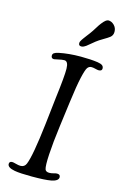

<svg xmlns="http://www.w3.org/2000/svg" viewBox="-141 -1001 675 1068"><g transform="rotate(15 197.0 -467.5)"><path d="M305.7 -809.1Q294.9 -800.3 281 -788.8Q267.1 -777.3 262 -773.4Q256.8 -769.5 249.8 -766.1Q242.7 -762.7 235.8 -762.7Q220.2 -762.7 220.2 -777.3Q220.2 -782.2 221.9 -786.9Q223.6 -791.5 228 -798.1Q232.4 -804.7 236.6 -810.3Q240.7 -815.9 249 -826.9Q257.3 -837.9 263.7 -846.2Q276.4 -863.3 288.8 -883.8Q301.3 -904.3 308.6 -913.1Q330.6 -941.9 344.7 -941.9Q362.8 -941.9 378.2 -926.8Q393.6 -911.6 393.6 -888.7Q393.6 -868.2 378.4 -856.4Q367.7 -848.1 343.8 -834.2Q319.8 -820.3 305.7 -809.1ZM155.8 -295.4 173.3 -450.7Q189.5 -579.1 188.7 -621.8Q188 -664.6 165 -664.6Q152.3 -664.6 131.6 -659.7Q110.8 -654.8 107.4 -654.8Q90.8 -654.8 90.8 -671.9Q90.8 -681.2 98.4 -686.5Q106 -691.9 123.5 -695.8Q180.2 -707.5 248.5 -707.5Q306.6 -707.5 346.2 -701.7Q365.7 -698.7 374 -692.4Q382.3 -686 382.3 -674.3Q382.3 -659.7 362.8 -659.7Q356.9 -659.7 344 -663.1Q331.1 -666.5 321.3 -666.5Q307.1 -666.5 298.3 -654.5Q289.6 -642.6 278.3 -593.5Q267.1 -544.4 254.4 -446.8L235.4 -301.8Q222.7 -206.1 218.8 -137.7Q214.8 -69.3 221.2 -50.8Q226.1 -37.6 245.6 -37.6Q257.3 -37.6 270 -41.3Q282.7 -44.9 289.1 -44.9Q308.1 -44.9 308.1 -28.8Q308.1 -6.8 266.6 1Q232.9 7.3 156.7 7.3Q88.9 7.3 57.6 1.5Q15.1 -6.3 15.1 -27.3Q15.1 -41 29.8 -42.5Q36.6 -43 53.2 -38.3Q69.8 -33.7 80.6 -33.7Q104 -33.7 112.8 -55.2Q133.8 -105 155.8 -295.4Z"/></g></svg>

Font: Cooper*
Style: Italic
Weight: 400
Italic angle: -7°
Designer: Owen Earl
Foundry: indestructible type*
Version: Version 0.001